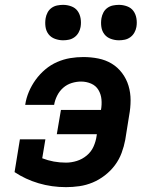

<svg xmlns="http://www.w3.org/2000/svg" viewBox="-20 -763 640 791"><path d="M252 8Q193 8 139 -8Q85 -24 40 -54L62 -189H167L154 -111Q177 -102 201.5 -97.5Q226 -93 252 -93Q274 -93 296.5 -100Q319 -107 337.5 -122.5Q356 -138 365.5 -159.5Q375 -181 378 -203L379 -210H214L231 -310H396Q400 -332 398 -353.5Q396 -375 385.5 -392.5Q375 -410 355.5 -418.5Q336 -427 314 -427Q295 -427 275.5 -421Q256 -415 240.5 -401.5Q225 -388 215.5 -369Q206 -350 203 -331H84V-332Q88 -359 99 -385Q110 -411 127 -434.5Q144 -458 166.5 -477Q189 -496 215.5 -507.5Q242 -519 269 -523.5Q296 -528 323 -528Q355 -528 385 -522Q415 -516 440 -501Q465 -486 483 -462Q501 -438 509.5 -409.5Q518 -381 518 -350Q518 -319 512 -287L496 -187Q491 -160 481 -133Q471 -106 453.5 -82.5Q436 -59 412 -40.5Q388 -22 361.5 -11Q335 0 307 4Q279 8 252 8ZM470 -597Q453 -597 436.5 -603Q420 -609 410 -622Q400 -635 397.5 -652.5Q395 -670 398 -688Q400 -700 406 -711.5Q412 -723 422.5 -730.5Q433 -738 445.5 -740.5Q458 -743 470 -743Q487 -743 503.5 -737Q520 -731 529.5 -718Q539 -705 542 -687.5Q545 -670 542 -652Q540 -640 533.5 -628.5Q527 -617 516.5 -609.5Q506 -602 494 -599.5Q482 -597 470 -597ZM240 -597Q223 -597 206.5 -603Q190 -609 180 -622Q170 -635 167.5 -652.5Q165 -670 168 -688Q170 -700 176 -711.5Q182 -723 192.5 -730.5Q203 -738 215.5 -740.5Q228 -743 240 -743Q257 -743 273.5 -737Q290 -731 299.5 -718Q309 -705 312 -687.5Q315 -670 312 -652Q310 -640 303.5 -628.5Q297 -617 286.5 -609.5Q276 -602 264 -599.5Q252 -597 240 -597Z"/></svg>

Font: Iosevka HT Extended
Style: Bold Italic
Weight: 700
Width: 7
Italic angle: -9°
Monospace: yes
Designer: Belleve Invis
Foundry: Belleve Invis
Version: Version 32.3.0; ttfautohint (v1.8.4)